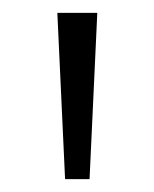

<svg xmlns="http://www.w3.org/2000/svg" viewBox="-20 -734 239 298"><path d="M131 -714 119 -456H81L69 -714Z"/></svg>

Font: Noto Traditional Nushu Light
Style: Regular
Weight: 300
Designer: LIU Zhao
Foundry: LiuZhao Studio
Version: Version 2.003; ttfautohint (v1.8.4.7-5d5b)